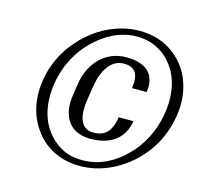

<svg xmlns="http://www.w3.org/2000/svg" viewBox="-106 -836 1008 961"><g transform="rotate(15 398.5 -355.5)"><path d="M98 -356C80 -241 112 -156 159 -95C205 -37 278 10 387 10C493 10 584 -37 649 -95C717 -155 773 -243 791 -356C797 -391 798 -424 795 -455C788 -520 766 -573 732 -616C685 -673 612 -721 503 -721C471 -721 440 -717 409 -708C344 -690 289 -658 242 -616C175 -556 116 -471 98 -356ZM158 -356C174 -458 223 -539 280 -593C335 -646 409 -690 498 -690C556 -690 601 -671 635 -646C706 -592 753 -497 731 -356C714 -251 668 -174 611 -118C556 -64 483 -21 392 -21C352 -21 316 -28 284 -46C194 -95 133 -201 158 -356ZM263 -326C259 -298 258 -271 262 -248C274 -182 317 -135 403 -135C505 -135 574 -182 589 -276H513C501 -200 469 -169 409 -169C341 -169 325 -235 338 -320L349 -391C362 -474 401 -542 468 -542C527 -542 551 -509 539 -434H615C630 -528 575 -576 473 -576C446 -576 421 -571 399 -562C334 -535 286 -473 272 -385Z"/></g></svg>

Font: Aerodynamic
Style: Obl
Weight: 500
Designer: Google
Version: Version 2.000980; 2014